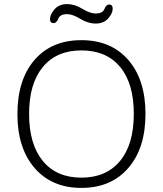

<svg xmlns="http://www.w3.org/2000/svg" viewBox="-20 -909 795 937"><path d="M377 8Q233 8 149 -89Q65 -186 65 -352Q65 -520 148.5 -616.5Q232 -713 377 -713Q522 -713 606 -616.5Q690 -520 690 -353Q690 -186 606 -89Q522 8 377 8ZM377 -42Q498 -42 565.5 -123Q633 -204 633 -353Q633 -502 566 -582.5Q499 -663 377 -663Q256 -663 189 -582Q122 -501 122 -353Q122 -205 189 -123.5Q256 -42 377 -42ZM446 -794Q410 -794 372 -817Q334 -840 308 -840Q273 -840 264.5 -818Q256 -796 242 -796Q224 -796 224 -816Q224 -838 246 -863.5Q268 -889 308 -889Q344 -889 382 -866Q420 -843 446 -843Q481 -843 489.5 -865Q498 -887 512 -887Q530 -887 530 -867Q530 -844 508 -819Q486 -794 446 -794Z"/></svg>

Font: Nunito VF Beta Light
Style: Regular
Weight: 300
Designer: Vernon Adams
Foundry: newtypography
Version: Version 3.001